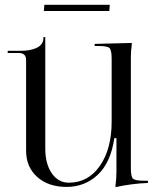

<svg xmlns="http://www.w3.org/2000/svg" viewBox="-20 -772 649 801"><path d="M436 -726.1H163.1L165 -752H438ZM597.2 -18.1V-8.8Q527.3 -5.9 461.9 8.8V1Q465.8 -25.9 465.8 -56.2V-195.8H457Q441.9 -93.3 387.7 -42.7Q333.5 7.8 257.8 7.8Q181.6 7.8 135.3 -33.7Q88.9 -75.2 88.9 -143.1V-521Q88.9 -550.8 59.1 -550.8H12.2V-560.1H68.8Q85.4 -560.1 100.8 -562.7Q116.2 -565.4 130.1 -571Q144 -576.7 152.6 -587.4Q161.1 -598.1 161.1 -612.8V-617.2H168.9V-532.2V-151.9Q168.9 -88.4 196 -49.1Q223.1 -9.8 267.1 -9.8Q347.7 -9.8 396.7 -80.1Q445.8 -150.4 445.8 -265.1V-526.9Q445.8 -562.5 437 -571.3Q428.2 -580.1 392.1 -580.1H375V-588.9L529.8 -592.8V-585Q525.9 -561 525.9 -532.2V-70.8Q525.9 -35.2 534.9 -26.6Q543.9 -18.1 580.1 -18.1Z"/></svg>

Font: FoglihtenNo07calt
Style: Regular
Weight: 500
Designer: gluk (gluksza@wp.pl)
Foundry: gluk (gluksza@wp.pl)
Version: Version 0.844